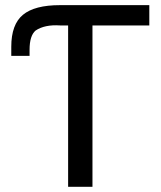

<svg xmlns="http://www.w3.org/2000/svg" viewBox="-20 -719 618 739"><path d="M210.9 -621.1Q152.3 -625 117.2 -601.6Q93.8 -582 93.8 -527.3V-503.9H23.4V-539.1Q23.4 -625 68.4 -662.1Q113.3 -699.2 210.9 -699.2H554.7V-621.1H335.9V0H242.2V-621.1Z"/></svg>

Font: 和音 by 宁静之雨，公众号njzyshare
Style: Regular
Weight: 400
Designer: Steve Matteson
Foundry: Ascender Corporation
Version: Version 6.00;June 8, 2018;FontCreator 11.0.0.2388 32-bit